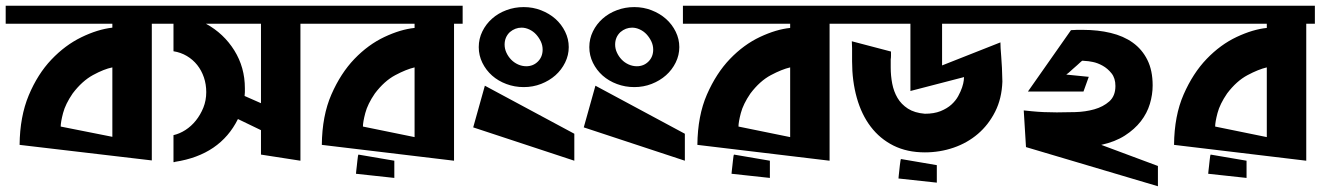

<svg xmlns="http://www.w3.org/2000/svg" viewBox="-22 -564 4643 675"><path d="M540 -480.5H511.7V0L46.9 -54.7Q47.9 -154.3 79.1 -229Q110.4 -303.7 158.7 -354.5Q207 -405.3 264.2 -433.1Q321.3 -460.9 373 -466.8V-480.5H-2V-543.9H540ZM373 -83V-327.1Q343.8 -321.3 305.2 -300.3Q266.6 -279.3 233.4 -235.4Q208 -198.2 199.7 -166.5Q191.4 -134.8 191.4 -119.1Z M1062.5 -480.5H1034.2V1L895.5 -20.5V-106.4L814.5 -145.5Q752 -19.5 593.8 4.9Q592.8 5.9 590.8 5.9H587.9V-88.9Q609.4 -93.8 629.9 -106.9Q650.4 -120.1 666.5 -140.1Q682.6 -160.2 692.9 -185.5Q703.1 -210.9 703.1 -240.2Q703.1 -267.6 694.8 -292Q686.5 -316.4 671.4 -335.4Q656.2 -354.5 634.8 -367.2Q613.3 -379.9 587.9 -383.8V-480.5H536.1V-543.9H1062.5ZM895.5 -201.2V-480.5H702.1Q764.6 -446.3 801.8 -386.7Q838.9 -327.1 838.9 -253.9Q838.9 -247.1 838.9 -240.2Q838.9 -233.4 837.9 -226.6Z M1604.5 -480.5H1574.2V1L1109.4 -54.7Q1110.4 -157.2 1143.1 -231.9Q1175.8 -306.6 1224.1 -356.9Q1272.5 -407.2 1329.6 -434.1Q1386.7 -460.9 1435.5 -465.8V-480.5H1058.6V-543.9H1604.5ZM1435.5 -82V-327.1Q1406.2 -320.3 1367.7 -299.8Q1329.1 -279.3 1295.9 -235.4Q1270.5 -198.2 1262.2 -166.5Q1253.9 -134.8 1253.9 -119.1ZM1364.3 1V61.5L1229.5 46.9L1230.5 36.1Q1231.4 29.3 1232.4 19.5Q1233.4 9.8 1234.4 1Q1235.4 -7.8 1236.3 -14.2Q1237.3 -20.5 1238.3 -20.5Z M1661.1 -398.4Q1661.1 -427.7 1673.8 -453.6Q1686.5 -479.5 1708 -498.5Q1729.5 -517.6 1758.3 -528.3Q1787.1 -539.1 1819.3 -539.1Q1851.6 -539.1 1880.4 -527.8Q1909.2 -516.6 1930.7 -497.6Q1952.1 -478.5 1964.8 -452.6Q1977.5 -426.8 1977.5 -398.4Q1977.5 -370.1 1964.8 -344.2Q1952.1 -318.4 1930.7 -299.3Q1909.2 -280.3 1880.4 -269Q1851.6 -257.8 1819.3 -257.8Q1787.1 -257.8 1758.3 -268.6Q1729.5 -279.3 1708 -298.3Q1686.5 -317.4 1673.8 -343.3Q1661.1 -369.1 1661.1 -398.4ZM1770.5 -451.2Q1752 -433.6 1752 -407.2Q1752 -392.6 1758.3 -378.9Q1764.6 -365.2 1774.9 -354.5Q1785.2 -343.8 1799.3 -337.4Q1813.5 -331.1 1828.1 -331.1Q1852.5 -331.1 1869.1 -347.7Q1885.7 -364.3 1885.7 -389.6Q1885.7 -404.3 1879.4 -418Q1873 -431.6 1862.8 -442.9Q1852.5 -454.1 1838.9 -460.4Q1825.2 -466.8 1811.5 -466.8Q1789.1 -466.8 1770.5 -451.2ZM1997.1 -93.8V1L1641.6 -116.2L1682.6 -262.7Z M2049.8 -398.4Q2049.8 -427.7 2062.5 -453.6Q2075.2 -479.5 2096.7 -498.5Q2118.2 -517.6 2147 -528.3Q2175.8 -539.1 2208 -539.1Q2240.2 -539.1 2269 -527.8Q2297.9 -516.6 2319.3 -497.6Q2340.8 -478.5 2353.5 -452.6Q2366.2 -426.8 2366.2 -398.4Q2366.2 -370.1 2353.5 -344.2Q2340.8 -318.4 2319.3 -299.3Q2297.9 -280.3 2269 -269Q2240.2 -257.8 2208 -257.8Q2175.8 -257.8 2147 -268.6Q2118.2 -279.3 2096.7 -298.3Q2075.2 -317.4 2062.5 -343.3Q2049.8 -369.1 2049.8 -398.4ZM2159.2 -451.2Q2140.6 -433.6 2140.6 -407.2Q2140.6 -392.6 2147 -378.9Q2153.3 -365.2 2163.6 -354.5Q2173.8 -343.8 2188 -337.4Q2202.1 -331.1 2216.8 -331.1Q2241.2 -331.1 2257.8 -347.7Q2274.4 -364.3 2274.4 -389.6Q2274.4 -404.3 2268.1 -418Q2261.7 -431.6 2251.5 -442.9Q2241.2 -454.1 2227.5 -460.4Q2213.9 -466.8 2200.2 -466.8Q2177.7 -466.8 2159.2 -451.2ZM2385.7 -93.8V1L2030.3 -116.2L2071.3 -262.7Z M2924.8 -480.5H2894.5V1L2429.7 -54.7Q2430.7 -157.2 2463.4 -231.9Q2496.1 -306.6 2544.4 -356.9Q2592.8 -407.2 2649.9 -434.1Q2707 -460.9 2755.9 -465.8V-480.5H2378.9V-543.9H2924.8ZM2755.9 -82V-327.1Q2726.6 -320.3 2688 -299.8Q2649.4 -279.3 2616.2 -235.4Q2590.8 -198.2 2582.5 -166.5Q2574.2 -134.8 2574.2 -119.1ZM2684.6 1V61.5L2549.8 46.9L2550.8 36.1Q2551.8 29.3 2552.7 19.5Q2553.7 9.8 2554.7 1Q2555.7 -7.8 2556.6 -14.2Q2557.6 -20.5 2558.6 -20.5Z M3502 -277.3Q3500 -217.8 3476.6 -171.4Q3453.1 -125 3416 -93.3Q3378.9 -61.5 3330.6 -44.9Q3282.2 -28.3 3229.5 -28.3Q3167 -28.3 3119.1 -52.2Q3071.3 -76.2 3039.1 -118.7Q3006.8 -161.1 2990.2 -220.2Q2973.6 -279.3 2973.6 -348.6V-370.1Q2973.6 -382.8 2973.6 -394.5Q2973.6 -406.2 2972.7 -418.9L3110.4 -382.8Q3110.4 -375 3110.4 -368.2Q3110.4 -361.3 3109.4 -355.5V-326.2Q3109.4 -297.9 3114.7 -270Q3120.1 -242.2 3133.3 -219.7Q3146.5 -197.3 3169.9 -182.1Q3193.4 -167 3229.5 -164.1Q3261.7 -164.1 3284.7 -173.3Q3307.6 -182.6 3322.8 -196.3Q3337.9 -210 3346.7 -226.1Q3355.5 -242.2 3360.4 -256.8Q3365.2 -271.5 3366.2 -281.2Q3367.2 -291 3367.2 -293L3178.7 -244.1V-480.5H2920.9V-543.9H3532.2V-480.5H3290V-334L3495.1 -415Q3495.1 -398.4 3498 -364.3Q3501 -330.1 3502 -277.3ZM3136.7 63.5 3137.7 52.7Q3138.7 44.9 3139.6 35.2Q3140.6 25.4 3141.6 16.6Q3142.6 7.8 3143.6 2Q3144.5 -3.9 3145.5 -4.9L3271.5 16.6V78.1Z M4048.8 19.5V90.8L3585 -46.9L3577.1 -175.8L3605.5 -172.9Q3625 -170.9 3647.5 -169.9Q3669.9 -168.9 3693.4 -168.9Q3722.7 -168.9 3758.3 -169.9Q3793.9 -170.9 3825.2 -179.7Q3856.4 -188.5 3877.9 -207.5Q3899.4 -226.6 3899.4 -261.7Q3899.4 -289.1 3885.7 -306.2Q3872.1 -323.2 3854.5 -333Q3836.9 -342.8 3819.8 -346.2Q3802.7 -349.6 3794.9 -349.6L3783.2 -350.6Q3782.2 -350.6 3777.3 -346.2Q3772.5 -341.8 3765.1 -335Q3757.8 -328.1 3749.5 -321.3Q3741.2 -314.5 3735.4 -308.6L3726.6 -301.8L3805.7 -293.9L3787.1 -242.2H3591.8L3743.2 -458L3763.7 -459H3786.1Q3837.9 -459 3882.8 -448.2Q3927.7 -437.5 3960.4 -414.1Q3993.2 -390.6 4011.7 -353.5Q4030.3 -316.4 4030.3 -263.7Q4030.3 -231.4 4020.5 -198.7Q4010.7 -166 3988.8 -137.7Q3966.8 -109.4 3932.6 -87.4Q3898.4 -65.4 3849.6 -54.7ZM4056.6 -543.9V-480.5H3527.3V-543.9Z M4600.6 -480.5H4570.3V1L4105.5 -54.7Q4106.4 -157.2 4139.2 -231.9Q4171.9 -306.6 4220.2 -356.9Q4268.6 -407.2 4325.7 -434.1Q4382.8 -460.9 4431.6 -465.8V-480.5H4054.7V-543.9H4600.6ZM4431.6 -82V-327.1Q4402.3 -320.3 4363.8 -299.8Q4325.2 -279.3 4292 -235.4Q4266.6 -198.2 4258.3 -166.5Q4250 -134.8 4250 -119.1ZM4360.4 1V61.5L4225.6 46.9L4226.6 36.1Q4227.5 29.3 4228.5 19.5Q4229.5 9.8 4230.5 1Q4231.4 -7.8 4232.4 -14.2Q4233.4 -20.5 4234.4 -20.5Z"/></svg>

Font: Shorif Bongobondhu ANSI V2
Style: Regular
Weight: 400
Designer: Shorif Uddin Shishir, Shorif art & Design, e-mail : shorifart@gmail.com, facebook : Shorif2001
Foundry: Lipighor Font Foundry
Version: Designed By Shorif Uddin Shishir | Build By Niladri Shekhar 